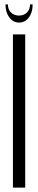

<svg xmlns="http://www.w3.org/2000/svg" viewBox="-20 -856 175 876"><path d="M95 -699V0H39V-699ZM117 -836H129Q129 -799 111.5 -776Q94 -753 67 -753Q40 -753 22.5 -776.5Q5 -800 5 -836H16Q16 -813 30 -799Q44 -785 67 -785Q89 -785 103 -799Q117 -813 117 -836Z"/></svg>

Font: Moniqa Cond Heading
Style: Regular
Weight: 400
Width: 3
Designer: Rajesh Rajput
Foundry: Rajesh Rajput
Version: Version 1.000